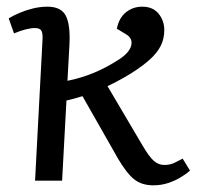

<svg xmlns="http://www.w3.org/2000/svg" viewBox="-20 -541 595 575"><path d="M85 0 107 -416Q109 -441 104 -449Q99 -457 85 -457Q73 -457 57 -453Q41 -449 22 -441L6 -486Q19 -494 37.5 -502Q56 -510 78 -515.5Q100 -521 122 -521Q163 -521 177 -494Q191 -467 188 -408L182 -299Q222 -307 260 -322.5Q298 -338 338 -364Q368 -384 373 -405Q378 -426 358 -438L330 -455Q336 -487 357 -504Q378 -521 406 -521Q438 -521 455 -500Q472 -479 472 -451Q472 -425 461.5 -404Q451 -383 429 -363Q407 -343 372 -321Q354 -310 336.5 -300.5Q319 -291 302 -283L407 -105Q427 -71 441 -59Q455 -47 472 -47Q489 -47 501.5 -53Q514 -59 527 -66L549 -30Q539 -21 522 -10.5Q505 0 484 7Q463 14 439 14Q405 14 382.5 -3.5Q360 -21 334 -65L227 -253Q214 -249 201.5 -245.5Q189 -242 179 -240L166 0Z"/></svg>

Font: Literata
Style: Italic
Weight: 400
Italic angle: -2°
Designer: Latin by Veronika Burian and Jose Scaglione. Greek by Irene Vlachou. Cyrillic by Vera Evstafieva
Foundry: TypeTogether
Version: Version 3.103;gftools[0.9.29]